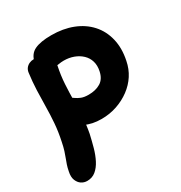

<svg xmlns="http://www.w3.org/2000/svg" viewBox="-200 -650 981 1041"><g transform="rotate(-30 290.0 -130.0)"><path d="M281 9Q222 9 180 -12Q138 -33 118 -67.5Q98 -102 106 -142Q109 -160 124.5 -174Q140 -188 157 -188Q173 -188 185 -180.5Q197 -173 210 -163.5Q223 -154 240.5 -147Q258 -140 286 -140Q330 -140 360.5 -158.5Q391 -177 400 -221Q407 -254 399 -281Q391 -308 370.5 -327.5Q350 -347 321.5 -357.5Q293 -368 260 -368Q244 -368 227.5 -365Q211 -362 186 -362Q165 -362 149 -372.5Q133 -383 124 -400.5Q115 -418 119 -439Q129 -486 166 -503.5Q203 -521 270 -521Q344 -521 403 -498Q462 -475 501 -432Q540 -389 554.5 -329Q569 -269 554 -197Q545 -151 521 -114Q497 -77 460 -49.5Q423 -22 377.5 -6.5Q332 9 281 9ZM46 261Q26 261 10 250.5Q-6 240 -14.5 219Q-23 198 -16 166Q-12 145 -6.5 128.5Q-1 112 5.5 95.5Q12 79 18.5 58.5Q25 38 31 8Q43 -48 47 -99.5Q51 -151 51.5 -201Q52 -251 54 -302Q56 -353 63 -406Q65 -422 73.5 -433Q82 -444 95 -450Q108 -456 123 -456Q151 -456 174.5 -443Q198 -430 210 -409.5Q222 -389 218 -363Q206 -306 203 -254Q200 -202 199.5 -153.5Q199 -105 196.5 -56Q194 -7 184 46Q175 86 164.5 124Q154 162 138 193Q122 224 99.5 242.5Q77 261 46 261Z"/></g></svg>

Font: Shantell Sans
Style: Bold Italic
Weight: 700
Italic angle: -11°
Designer: Stephen Nixon, Anya Danilova, Shantell Martin
Foundry: Arrow Type
Version: Version 1.011;[c5ecc13dd]